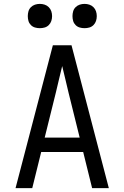

<svg xmlns="http://www.w3.org/2000/svg" viewBox="-20 -968 640 988"><path d="M60 0 188 -490 252 -735H348L412 -490L540 0H454L408 -186H192L146 0ZM390 -260 333 -490Q325 -525 316.5 -559.5Q308 -594 300 -628Q292 -594 283.5 -559.5Q275 -525 267 -490L210 -260ZM415 -823Q402 -823 390 -826.5Q378 -830 369 -839Q360 -848 356.5 -860Q353 -872 353 -885Q353 -898 356.5 -910Q360 -922 369 -931Q378 -940 390 -944Q402 -948 415 -948Q428 -948 440 -944Q452 -940 461 -931Q470 -922 474 -910Q478 -898 478 -885Q478 -872 474 -860Q470 -848 461 -839Q452 -830 440 -826.5Q428 -823 415 -823ZM185 -823Q172 -823 160 -826.5Q148 -830 139 -839Q130 -848 126.5 -860Q123 -872 123 -885Q123 -898 126.5 -910Q130 -922 139 -931Q148 -940 160 -944Q172 -948 185 -948Q198 -948 210 -944Q222 -940 231 -931Q240 -922 244 -910Q248 -898 248 -885Q248 -872 244 -860Q240 -848 231 -839Q222 -830 210 -826.5Q198 -823 185 -823Z"/></svg>

Font: Iosevka Aile
Style: Regular
Weight: 400
Designer: Belleve Invis
Foundry: Belleve Invis
Version: Version 28.0.1; ttfautohint (v1.8.4)